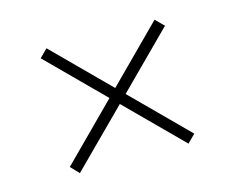

<svg xmlns="http://www.w3.org/2000/svg" viewBox="-61 -488 632 517"><g transform="rotate(-15 255.0 -229.0)"><path d="M407 -56 82 -381 104 -403 429 -78ZM104 -55 82 -78 405 -402 428 -379Z"/></g></svg>

Font: Ysabeau ExtraLight
Style: Regular
Weight: 250
Designer: Christian Thalmann (Catharsis Fonts)
Version: Version 2.002